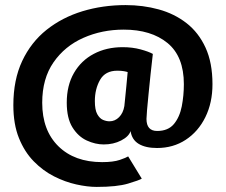

<svg xmlns="http://www.w3.org/2000/svg" viewBox="-20 -726 890 755"><path d="M360 9Q323.5 9 279.8 -0.8Q236 -10.5 192.5 -32.5Q149 -54.5 112.8 -91.5Q76.5 -128.5 54.5 -183Q32.5 -237.5 32.5 -312.5Q32.5 -412 67.2 -486Q102 -560 163.2 -608.8Q224.5 -657.5 304.2 -681.8Q384 -706 474 -706Q542.5 -706 604.2 -689Q666 -672 713.5 -635Q761 -598 788.2 -538.8Q815.5 -479.5 815.5 -395Q815.5 -322 787.5 -265.2Q759.5 -208.5 710.2 -176.2Q661 -144 597.5 -144Q552.5 -144 525.5 -160.2Q498.5 -176.5 493.5 -210.5Q486.5 -189 456.2 -173.5Q426 -158 388 -158Q355 -158 321.2 -173.5Q287.5 -189 265 -225Q242.5 -261 242.5 -322.5Q242.5 -390 270.8 -439Q299 -488 348.8 -514.2Q398.5 -540.5 462.5 -540.5Q500.5 -540.5 532.8 -531.8Q565 -523 581 -514Q576.5 -476.5 572.2 -435.2Q568 -394 564.2 -356.8Q560.5 -319.5 558.2 -293Q556 -266.5 556 -258.5Q556 -211 598 -211Q641 -211 663.8 -238.2Q686.5 -265.5 694.8 -308Q703 -350.5 703 -395Q703 -504 638.8 -556.8Q574.5 -609.5 466.5 -609.5Q381 -609.5 308 -577.2Q235 -545 190.5 -481Q146 -417 146 -322Q146 -213.5 209.5 -151Q273 -88.5 381.5 -88.5Q425.5 -88.5 451 -97.2Q476.5 -106 484 -111L537.5 -23.5Q527 -17 483.5 -4Q440 9 360 9ZM410.5 -249Q432 -249 448.2 -265.2Q464.5 -281.5 469 -309Q469.5 -313.5 471.8 -336.5Q474 -359.5 477 -388.8Q480 -418 482 -442.5Q478.5 -444 467.8 -446Q457 -448 441.5 -448Q394 -448 373.5 -412Q353 -376 353 -328.5Q353 -294 362.5 -277Q372 -260 385.2 -254.5Q398.5 -249 410.5 -249Z"/></svg>

Font: Trispace SemiBold
Style: Regular
Weight: 600
Designer: Tyler Finck
Foundry: Etcetera Type Company
Version: Version 1.210; ttfautohint (v1.8.3)